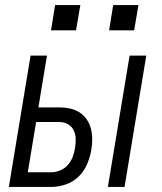

<svg xmlns="http://www.w3.org/2000/svg" viewBox="-20 -740 640 760"><path d="M407 0 493 -520H559L473 0ZM15 0 101 -520H166L132 -315H215Q236 -315 257 -310.5Q278 -306 295 -295Q312 -284 323.5 -267Q335 -250 340 -230Q345 -210 345 -188Q345 -166 341 -144Q336 -116 324 -88.5Q312 -61 290 -40Q268 -19 239 -9.5Q210 0 182 0ZM182 -58Q199 -58 217 -65Q235 -72 248 -86.5Q261 -101 267.5 -118.5Q274 -136 277 -154Q280 -172 279.5 -190.5Q279 -209 271.5 -224.5Q264 -240 248.5 -248.5Q233 -257 215 -257H123L90 -58ZM511 -620H412L428 -720H528ZM281 -620H182L198 -720H298Z"/></svg>

Font: Iosevka SS04 Lt Ex Obl
Style: Regular
Weight: 300
Width: 7
Italic angle: -9°
Monospace: yes
Designer: Belleve Invis
Foundry: Belleve Invis
Version: Version 19.0.0; ttfautohint (v1.8.4)